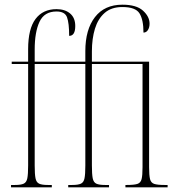

<svg xmlns="http://www.w3.org/2000/svg" viewBox="-20 -799 742 819"><path d="M27 0V-10H44Q69 -10 81 -15.5Q93 -21 96.5 -38.5Q100 -56 100 -93V-526H30V-536H100V-589Q100 -676 131.5 -718Q163 -760 221 -760Q257 -760 279 -741.5Q301 -723 301 -688Q301 -646 275 -646Q275 -700 266 -725Q257 -750 221 -750Q169 -750 148.5 -706Q128 -662 128 -588V-536H344V-581Q344 -673 385 -726Q426 -779 502 -779Q562 -779 590 -753.5Q618 -728 618 -698Q618 -682 611 -671Q604 -660 592 -660Q592 -715 575 -742Q558 -769 502 -769Q455 -769 426.5 -744Q398 -719 385 -676.5Q372 -634 372 -580V-536H616V-86Q616 -51 620 -35Q624 -19 638 -14.5Q652 -10 682 -10H695V0H515V-10H521Q552 -10 566 -14.5Q580 -19 584 -35Q588 -51 588 -86V-526H372V-93Q372 -56 375.5 -38.5Q379 -21 391 -15.5Q403 -10 428 -10H445V0H271V-10H288Q313 -10 325 -15.5Q337 -21 340.5 -38.5Q344 -56 344 -93V-526H128V-93Q128 -56 131.5 -38.5Q135 -21 147 -15.5Q159 -10 184 -10H201V0Z"/></svg>

Font: Noto Serif Display ExtraCondensed Thin
Style: Regular
Weight: 100
Width: 2
Designer: Monotype Design Team
Foundry: Monotype Imaging Inc.
Version: Version 2.009